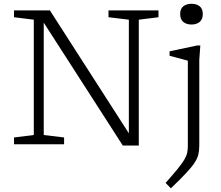

<svg xmlns="http://www.w3.org/2000/svg" viewBox="-20 -762 1168 1014"><path d="M158.5 -49V-658L54 -671V-707H243.5L660.5 -58V-658L553 -671V-707H817V-671L713 -658V6.5H628.5L211 -642.5V-49L318.5 -36V0H54V-36ZM991.5 -632.5Q964.5 -632.5 948 -646.2Q931.5 -660 931.5 -688Q931.5 -715.5 948 -728.8Q964.5 -742 991.5 -742Q1018 -742 1034.5 -728.8Q1051 -715.5 1051 -688Q1051 -660 1034.5 -646.2Q1018 -632.5 991.5 -632.5ZM972 -441.5Q966.5 -443 949.2 -447.8Q932 -452.5 911.2 -458Q890.5 -463.5 875.5 -467.5V-491L1022 -522H1038L1032.5 -447V5Q1032.5 32.5 1027.5 53.8Q1022.5 75 1007.2 98Q992 121 962.2 152.8Q932.5 184.5 882.5 232.5L854.5 204Q895 158.5 918.5 129.5Q942 100.5 953.5 81Q965 61.5 968.5 45Q972 28.5 972 7.5Z"/></svg>

Font: Newsreader Caption Light
Style: Regular
Weight: 300
Designer: Hugues Gentile
Foundry: Production Type
Version: Version 1.001